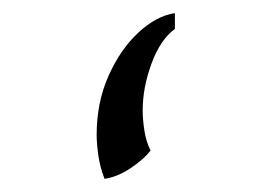

<svg xmlns="http://www.w3.org/2000/svg" viewBox="-20 -257 406 292"><path d="M139 15Q132 -3 129.5 -21Q127 -39 127 -52Q127 -101 145 -141.5Q163 -182 190.5 -207.5Q218 -233 246 -237V-213Q224 -197 210.5 -160.5Q197 -124 197 -89Q197 -76 199.5 -59Q202 -42 209 -28Q199 -15 179 -1.5Q159 12 139 15Z"/></svg>

Font: Bona Nova SC
Style: Regular
Weight: 400
Designer: Mateusz Machalski
Foundry: Capitalics
Version: Version 4.001; ttfautohint (v1.8.4.7-5d5b)